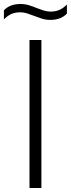

<svg xmlns="http://www.w3.org/2000/svg" viewBox="-58 -940 355 960"><path d="M89.5 0V-740H149V0ZM194 -840.5Q171 -840.5 150.8 -847Q130.5 -853.5 111.5 -861Q94.5 -867.5 77.8 -873Q61 -878.5 43.5 -878.5Q17.5 -878.5 -1.8 -869.8Q-21 -861 -38.5 -843V-888.5Q-8.5 -920 44 -920Q67 -920 87.2 -913.8Q107.5 -907.5 126.5 -899.5Q143.5 -893 160.2 -887.5Q177 -882 194.5 -882Q220.5 -882 239.8 -890.8Q259 -899.5 276.5 -917.5V-872Q246.5 -840.5 194 -840.5Z"/></svg>

Font: Encode Sans Lt
Style: Regular
Weight: 300
Designer: Multiple Designers
Foundry: Impallari Type
Version: Version 3.002; ttfautohint (v1.8.3) -l 8 -r 50 -G 200 -x 14 